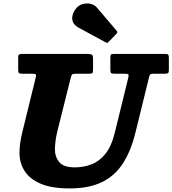

<svg xmlns="http://www.w3.org/2000/svg" viewBox="-20 -1060 990 1103"><path d="M386 -611.5 310.5 -310Q302.5 -278 299 -250.2Q295.5 -222.5 295.5 -201Q295.5 -159 320.2 -128.8Q345 -98.5 409 -98.5Q460.5 -98.5 506 -116Q551.5 -133.5 586.2 -177.2Q621 -221 640 -300L716.5 -611.5Q720 -626.5 718 -631.5Q716 -636.5 696.5 -636.5H636.5Q619.5 -636.5 616.8 -641.8Q614 -647 614 -663.5V-727Q614 -740 616.5 -745Q619 -750 632 -750H929Q943.5 -750 946.8 -745.5Q950 -741 950 -726.5V-655.5Q950 -643.5 945 -640Q940 -636.5 928.5 -636.5H865Q848.5 -636.5 844 -633.2Q839.5 -630 836.5 -617L758.5 -300Q732 -191.5 685.2 -120Q638.5 -48.5 564 -13Q489.5 22.5 379.5 22.5Q276.5 22.5 213.2 -4.8Q150 -32 121 -78.2Q92 -124.5 92 -182Q92 -210 96.2 -239.5Q100.5 -269 108 -300L185 -613.5Q188.5 -628 185.5 -632.2Q182.5 -636.5 164 -636.5H106.5Q92.5 -636.5 88.5 -640.8Q84.5 -645 84.5 -659.5V-730Q84.5 -743 89 -746.5Q93.5 -750 106.5 -750H483.5Q502 -750 508.2 -745.5Q514.5 -741 514.5 -721.5V-659Q514.5 -644.5 510.2 -640.5Q506 -636.5 492 -636.5H420.5Q398.5 -636.5 394.2 -632.5Q390 -628.5 386 -611.5ZM416.5 -1011Q430.5 -1029 453.2 -1036Q476 -1043 499.2 -1038.2Q522.5 -1033.5 537.5 -1015.5L649 -884.5Q658 -875.5 649.5 -866.5L603.5 -819Q599 -814.5 596.5 -813.8Q594 -813 588.5 -816L433.5 -900Q399 -918.5 395.2 -948.8Q391.5 -979 416.5 -1011Z"/></svg>

Font: Besley* Heavy
Style: Italic
Weight: 800
Italic angle: -13°
Designer: Owen Earl
Foundry: indestructible type*
Version: Version 3.000; ttfautohint (v1.8.3)